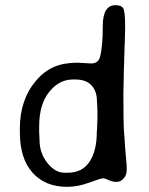

<svg xmlns="http://www.w3.org/2000/svg" viewBox="-20 -726 573 737"><path d="M130.4 -241.7V-214.4L130.9 -209L131.3 -198.2Q131.8 -192.9 131.8 -188Q131.8 -138.2 161.9 -100.6Q191.9 -63 226.6 -63H240.2Q295.4 -63 323.5 -105Q351.6 -147 351.6 -220.2L352.5 -230.5L354 -272V-302.2L353.5 -307.6Q353.5 -312.5 353.5 -317.4L352.1 -337.4Q352.1 -376 331.3 -398.4Q310.5 -420.9 269 -420.9H259.8Q207 -420.9 168.7 -373Q130.4 -325.2 130.4 -241.7ZM466.3 -89.8V-71.8Q466.3 -54.2 454.8 -41Q443.4 -27.8 427.5 -27.8Q411.6 -27.8 397.5 -34.7Q383.3 -41.5 375.2 -41.5Q367.2 -41.5 322.8 -25.1Q278.3 -8.8 237.8 -8.8Q153.8 -8.8 105 -63Q56.2 -117.2 56.2 -218.8V-230.5Q56.2 -231.4 56.2 -232.4Q56.2 -342.8 117.2 -415Q148.4 -452.1 186.5 -468.8Q224.6 -485.4 277.3 -485.4L330.1 -482.4Q356.9 -482.4 363.8 -507.3Q374.5 -546.9 374.5 -626.5Q374.5 -706.1 423.3 -706.1Q446.8 -706.1 453.6 -693.1Q460.4 -680.2 460.4 -619.1L459.5 -585.4Q459 -574.2 459 -563.5L458 -541Q457.5 -529.8 457.5 -518.6L457 -507.8Q456.5 -496.6 456.5 -485.4L455.6 -462.9L453.6 -361.3Q453.6 -253.4 456.1 -219.2L457 -209Q458 -193.4 458.5 -188.5L459.5 -168.5L460.4 -158.2Q461.9 -138.7 464.1 -115.7Q466.3 -92.8 466.3 -89.8Z"/></svg>

Font: Averia Sans Libre Light
Style: Regular
Weight: 300
Version: Version 1.002